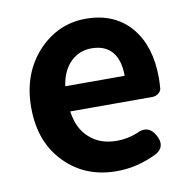

<svg xmlns="http://www.w3.org/2000/svg" viewBox="-70 -643 721 726"><g transform="rotate(-10 290.5 -280.0)"><path d="M322 14Q202 14 125 -64Q44 -144 44 -279Q44 -410 124 -495Q200 -574 305 -574Q417 -574 480 -498Q539 -426 539 -306Q539 -288 537 -264Q535 -254 525 -246.5Q515 -239 502 -239H359H187Q196 -171 238 -135Q278 -99 342 -99Q383 -99 420 -114Q468 -139 494 -91Q517 -47 478 -24Q402 14 322 14ZM185 -336H299H413Q413 -395 387 -427Q360 -460 307 -460Q261 -460 228 -429Q193 -395 185 -336Z"/></g></svg>

Font: GenSenRounded JP B
Style: Regular
Weight: 700
Version: Version 1.501;PS 1;hotconv 16.6.51;makeotf.lib2.5.65220